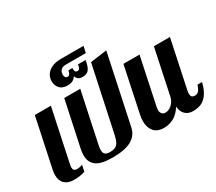

<svg xmlns="http://www.w3.org/2000/svg" viewBox="-151 -1164 1677 1490"><g transform="rotate(-30 687.0 -419.0)"><path d="M23.9 -92.3Q23.9 -112.3 29.3 -139.2L121.6 -575.2H265.6L167 -109.9Q163.1 -91.8 163.1 -81.1Q163.1 -64.5 171.1 -56.2Q179.2 -47.9 196.3 -47.9Q210.4 -47.9 223.9 -50.8Q237.3 -53.7 246.1 -57.6L234.4 -2Q193.8 13.2 135.7 13.2Q82 13.2 53 -13.9Q23.9 -41 23.9 -92.3Z M292.5 -113.3Q292.5 -142.1 299.8 -174.8L385.3 -575.2H528.8L434.1 -128.9Q428.2 -102.1 428.2 -83Q428.2 -57.6 441.2 -45.9Q454.1 -34.2 483.9 -34.2Q514.2 -34.2 532.2 -43Q550.3 -51.8 561.5 -73Q572.8 -94.2 581.1 -133.8L704.6 -712.4L852.5 -732.4L722.2 -118.2Q708.5 -52.2 650.4 -19.5Q592.3 13.2 480 13.2Q377.9 13.2 335.2 -19.5Q292.5 -52.2 292.5 -113.3Z M534.2 -684.6Q512.2 -646 459 -646Q411.6 -646 388.4 -672.1Q365.2 -698.2 365.2 -737.3Q365.2 -766.6 381.1 -792.5Q397 -818.4 430.4 -834.7Q463.9 -851.1 514.6 -851.1H717.3L704.6 -793.5H526.4Q493.2 -793.5 479.2 -777.1Q465.3 -760.7 465.3 -738.3Q465.3 -723.6 471.7 -714.1Q478 -704.6 491.7 -704.6Q514.2 -704.6 520.5 -745.1H556.6L556.2 -734.9Q556.2 -704.6 579.1 -704.6Q588.4 -704.6 595 -710.2Q601.6 -715.8 604.5 -730.5L608.4 -748H676.3L671.4 -724.1Q664.6 -689.5 647.9 -667.5Q631.3 -645.5 591.8 -645.5Q566.4 -645.5 553.5 -655.8Q540.5 -666 534.2 -684.6Z M823.7 -111.3Q823.7 -140.6 830.6 -171.9L915.5 -575.2H1059.6L970.7 -152.8Q968.3 -139.6 968.3 -129.9Q968.3 -109.9 979.5 -96.9Q990.7 -84 1010.7 -84Q1030.3 -84 1049.8 -95.5Q1069.3 -106.9 1083.7 -127Q1098.1 -147 1103.5 -171.9L1188.5 -575.2H1332.5L1243.2 -152.8Q1239.3 -135.7 1239.3 -121.1Q1239.3 -100.1 1247.8 -92Q1256.3 -84 1276.4 -84Q1296.9 -84 1310.8 -101.8Q1324.7 -119.6 1331.5 -147.9H1373.5Q1356.9 -80.6 1328.9 -44.9Q1300.8 -9.3 1269.5 2Q1238.3 13.2 1202.1 13.2Q1159.2 13.2 1133.1 -12Q1106.9 -37.1 1103.5 -83Q1068.4 -27.3 1026.1 -7.1Q983.9 13.2 942.9 13.2Q881.8 13.2 852.8 -21.7Q823.7 -56.6 823.7 -111.3Z"/></g></svg>

Font: Pattaya
Style: Regular
Weight: 400
Designer: Pablo Impallari / Thai characters Designed by Thanarat Vachiruckul and Suppakit Chalermlarp
Foundry: Pablo Impallari
Version: Version 2.000